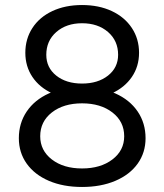

<svg xmlns="http://www.w3.org/2000/svg" viewBox="-20 -732 654 764"><path d="M55 -182Q55 -242 86.3 -288.3Q117.7 -334.7 174.6 -360.3Q231.5 -386 306.5 -386Q381.5 -386 438.9 -360.3Q496.3 -334.7 527.8 -288.3Q559.2 -242 559.2 -182Q559.2 -124.8 527.8 -80.8Q496.3 -36.8 438.9 -12.4Q381.5 12 306.5 12Q231.5 12 174.6 -12.4Q117.7 -36.8 86.3 -80.8Q55 -124.8 55 -182ZM474.2 -189.8Q474.2 -248.3 427.2 -284.6Q380.3 -320.8 306.5 -320.8Q232.8 -320.8 186.4 -284.6Q140 -248.3 140 -189.8Q140 -133.2 186.4 -97.4Q232.8 -61.7 306.5 -61.7Q380.2 -61.7 427.2 -97.4Q474.2 -133.2 474.2 -189.8ZM80.8 -522Q80.8 -577.3 109 -620.7Q137.2 -664 188.4 -688Q239.7 -712 306.5 -712Q373.3 -712 424.7 -688Q476 -664 504.7 -620.6Q533.3 -577.2 533.3 -522Q533.3 -467.8 504.7 -425.8Q476 -383.8 424.7 -360.4Q373.3 -337 306.5 -337Q239.7 -337 188.4 -360.4Q137.2 -383.8 109 -425.8Q80.8 -467.8 80.8 -522ZM450 -514Q450 -569.8 409.8 -604.7Q369.5 -639.5 306.5 -639.5Q244.3 -639.5 204.2 -604.7Q164.2 -569.8 164.2 -514Q164.2 -462.8 203.8 -431.2Q243.5 -399.5 306.5 -399.5Q369.5 -399.5 409.8 -431.2Q450 -463 450 -514Z"/></svg>

Font: Oak Sans Light
Style: Regular
Weight: 400
Designer: Erik Kennedy, Walven
Foundry: Erik Kennedy, Walven
Version: Version 1.100;Glyphs 3.1.2 (3151)